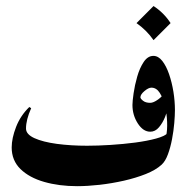

<svg xmlns="http://www.w3.org/2000/svg" viewBox="-20 -622 631 649"><path d="M546.9 -172.4 571.3 -250Q571.3 -232.4 569.1 -206.1Q566.9 -179.7 561.5 -151.6Q556.2 -123.5 547.6 -100.3Q539.1 -77.1 526.4 -65.4Q506.8 -47.4 473.1 -33.9Q439.5 -20.5 398.7 -11.2Q357.9 -2 316.7 2.7Q275.4 7.3 240.7 7.3Q179.7 7.3 129.4 -7.1Q79.1 -21.5 49.3 -50.5Q19.5 -79.6 19.5 -123.5Q19.5 -154.8 34.4 -193.1Q49.3 -231.4 79.1 -260.3L85.4 -256.3Q67.9 -217.3 67.9 -187.5Q67.9 -168 96.4 -155Q125 -142.1 172.1 -135.7Q219.2 -129.4 274.4 -129.4Q310.5 -129.4 353.5 -132.1Q396.5 -134.8 437 -140.1Q477.5 -145.5 507.3 -153.6Q537.1 -161.6 546.9 -172.4ZM541.5 -162.1Q545.9 -182.1 544.9 -209.7Q543.9 -237.3 537.6 -263.9Q531.2 -290.5 520 -308.1Q508.8 -325.7 491.7 -325.7Q481.9 -325.7 468.3 -314.2Q454.6 -302.7 454.6 -293Q454.6 -288.6 463.4 -281.5Q472.2 -274.4 487.8 -274.4Q498.5 -274.4 514.2 -285.6Q529.8 -296.9 534.7 -307.6L548.3 -258.8Q545.4 -245.1 537.6 -225.8Q529.8 -206.5 517.3 -191.7Q504.9 -176.8 487.8 -176.8Q463.9 -176.8 445.8 -204.8Q427.7 -232.9 427.7 -267.1Q427.7 -279.8 431.6 -306.9Q435.5 -334 443.8 -363Q452.1 -392.1 465.8 -412.6Q479.5 -433.1 498.5 -433.1Q515.1 -433.1 528.6 -416Q542 -398.9 551.5 -371.3Q561 -343.8 566.2 -311.8Q571.3 -279.8 571.3 -250Q567.9 -221.7 559.8 -200.4Q551.8 -179.2 541.5 -162.1ZM499 -601.6Q534.2 -578.6 556.6 -543.9L499 -486.3Q476.1 -519.5 441.4 -543.9Z"/></svg>

Font: Lateef ExtraBold
Style: Regular
Weight: 800
Designer: SIL International
Foundry: SIL International
Version: Version 4.200